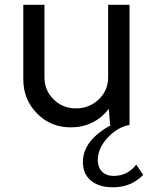

<svg xmlns="http://www.w3.org/2000/svg" viewBox="-20 -520 634 799"><path d="M547 165C523 196.3 491.7 212 453 212C432.3 212 416.2 206 404.5 194C392.8 182 387 166.3 387 147C387 113.7 400.7 82.3 428 53C455.3 23.7 485.3 6 518 0H519V-500H430V-198C430 -162 417 -131.5 391 -106.5C365 -81.5 333.3 -69 296 -69C259.3 -69 228.3 -81.5 203 -106.5C177.7 -131.5 165 -162 165 -198V-500H77V-189C77 -133.7 96 -86.7 134 -48C172 -9.3 218.7 10 274 10C339.3 10 392.3 -15.7 433 -67L438 0H443C364.3 42.7 325 94 325 154C325 186 335.3 211.2 356 229.5C376.7 247.8 404.3 257.7 439 259C493 262.3 538.7 245.3 576 208Z"/></svg>

Font: Orkney
Style: Regular
Weight: 400
Designer: Samuel Oakes and Alfredo Marco Pradil
Foundry: Alfredo Marco Pradil
Version: 1.0; ttfautohint (v1.5)